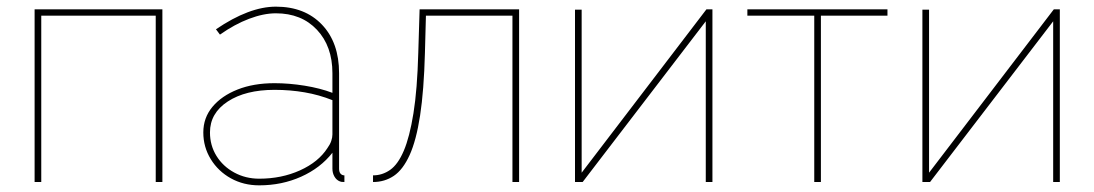

<svg xmlns="http://www.w3.org/2000/svg" viewBox="-20 -547 3289 577"><path d="M84 0V-519H468V0H448V-500H104V0Z M591 -149Q591 -193 618.5 -226Q646 -259 694 -278Q742 -297 805 -297Q849 -297 895.5 -289.5Q942 -282 979 -268V-327Q979 -408 932.5 -457.5Q886 -507 809 -507Q772 -507 728.5 -490.5Q685 -474 641 -443L629 -459Q679 -493 724 -510Q769 -527 809 -527Q896 -527 947.5 -473Q999 -419 999 -327V-40Q999 -30 1003.5 -25Q1008 -20 1015 -20V0Q1009 0 1006 -0.5Q1003 -1 1001 -2Q991 -6 985 -16.5Q979 -27 979 -40V-88Q943 -42 885 -16Q827 10 759 10Q712 10 674 -11Q636 -32 613.5 -68.5Q591 -105 591 -149ZM964 -102Q972 -113 975.5 -123.5Q979 -134 979 -143V-246Q939 -262 895.5 -269.5Q852 -277 805 -277Q718 -277 664.5 -242Q611 -207 611 -149Q611 -110 630.5 -78.5Q650 -47 684 -28.5Q718 -10 759 -10Q826 -10 881.5 -35Q937 -60 964 -102Z M1101 0V-20Q1129 -20 1152.5 -36.5Q1176 -53 1193.5 -94Q1211 -135 1222.5 -206.5Q1234 -278 1237 -388L1241 -519H1540V0H1520V-500H1260L1257 -388Q1254 -275 1242.5 -200Q1231 -125 1211 -81Q1191 -37 1163.5 -18.5Q1136 0 1101 0Z M1708 0V-518H1728V-28L2103 -519H2121V0H2101V-483L1731 0Z M2427 0V-500H2226V-519H2647V-500H2447V0Z M2752 0V-518H2772V-28L3147 -519H3165V0H3145V-483L2775 0Z"/></svg>

Font: Raleway Thin
Style: Regular
Weight: 100
Designer: Matt McInerney, Pablo Impallari, Rodrigo Fuenzalida
Foundry: Matt McInerney, Pablo Impallari, Rodrigo Fuenzalida
Version: Version 4.026